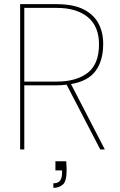

<svg xmlns="http://www.w3.org/2000/svg" viewBox="-20 -720 577 925"><path d="M77 0V-700H252Q333 -700 382.5 -675Q432 -650 455 -606Q478 -562 477 -506Q477 -429 441 -379Q405 -329 322 -315L485 0H463L301 -312Q278 -309 252 -309H97V0ZM97 -327H253Q349 -327 403 -369.5Q457 -412 457 -506Q457 -593 403 -637.5Q349 -682 253 -682H97ZM237 185V163Q261 163 270 149.5Q279 136 279 113V101H247V57H299Q300 68 300.5 80Q301 92 301 100Q301 154 282.5 169.5Q264 185 237 185Z"/></svg>

Font: DM Sans Thin
Style: Regular
Weight: 100
Designer: Colophon Foundry, Jonny Pinhorn
Foundry: Colophon Foundry
Version: Version 4.004; ttfautohint (v1.8.4.7-5d5b)